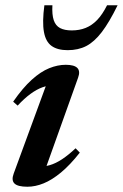

<svg xmlns="http://www.w3.org/2000/svg" viewBox="-20 -697 466 729"><path d="M32 -38 162.5 -393.5 184.5 -372.5Q163 -373.5 141 -365.5Q119 -357.5 95.8 -340.5Q72.5 -323.5 47 -296L30 -311Q66.5 -363.5 100.5 -394.2Q134.5 -425 166.8 -438Q199 -451 229.5 -451Q262 -451 273.8 -438.8Q285.5 -426.5 276.5 -402L146 -37L125.5 -65Q147 -63.5 169.2 -70Q191.5 -76.5 215.8 -92.5Q240 -108.5 267 -134L283 -117.5Q246 -70.5 211.5 -42Q177 -13.5 145.5 -0.8Q114 12 84 12Q47.5 12 35 -0.2Q22.5 -12.5 32 -38ZM252.5 -581.5Q281.5 -581.5 305.2 -591Q329 -600.5 349 -621.2Q369 -642 386.5 -677H426.5Q395 -612.5 366.5 -575.2Q338 -538 307.5 -522.2Q277 -506.5 237 -506.5Q198.5 -506.5 176 -522.5Q153.5 -538.5 146.8 -576Q140 -613.5 148.5 -677H179Q177 -641.5 184 -620.5Q191 -599.5 208 -590.5Q225 -581.5 252.5 -581.5Z"/></svg>

Font: Newsreader 24pt SemiBold
Style: Italic
Weight: 600
Italic angle: -17°
Designer: Hugues Gentile
Foundry: Production Type
Version: Version 1.003